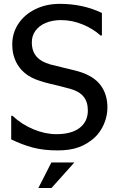

<svg xmlns="http://www.w3.org/2000/svg" viewBox="-20 -760 597 987"><path d="M37.6 -43.5V-164.6H44.4Q91.8 -120.1 152.1 -95.2Q212.4 -70.3 269.5 -70.3Q348.1 -70.3 389.9 -103Q431.6 -135.7 431.6 -191.9Q431.6 -235.8 409.9 -262.9Q388.2 -290 341.8 -303.2Q308.1 -312.5 280.3 -319.3Q237.8 -328.6 203.4 -338.4Q168.9 -348.1 143.1 -361.3Q112.8 -376.5 90.3 -400.9Q67.9 -425.3 55.7 -457.5Q43 -490.2 43 -532.2Q43 -590.3 74.5 -637.9Q106 -685.5 161.9 -712.9Q217.8 -740.2 287.6 -740.2Q406.2 -740.2 503.9 -693.4V-577.6H496.6Q459.5 -611.8 405 -634.3Q350.6 -656.7 293.9 -656.7Q249.5 -656.7 215.3 -642.3Q181.2 -627.9 162.4 -602.1Q143.6 -576.2 143.6 -542.5Q143.6 -497.1 167.5 -469.5Q191.4 -441.9 238.8 -428.7Q278.8 -418.5 314 -410.2L331.1 -406.2Q370.6 -397 397.2 -388.4Q423.8 -379.9 450.9 -363.5Q478 -347.2 497.6 -321.3Q532.2 -274.9 532.2 -207Q532.2 -164.1 514.6 -122.8Q497.1 -81.5 466.3 -52.7Q429.7 -19.5 385 -3.2Q340.3 13.2 276.4 13.2Q203.6 13.2 148.7 -1.5Q93.8 -16.1 37.6 -43.5ZM177.2 206.5 244.1 75.2H362.3L244.6 206.5Z"/></svg>

Font: SG Kara Bold
Style: Regular
Weight: 400
Designer: Damoon Khanjanzadeh
Version: Version 1.000